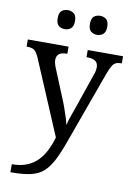

<svg xmlns="http://www.w3.org/2000/svg" viewBox="-104 -809 774 1114"><g transform="rotate(10 282.5 -252.0)"><path d="M38 193Q89 193 126 178Q163 163 189 136.5Q215 110 233 74Q251 38 263 -4L78 -441Q69 -462 60 -473.5Q51 -485 39 -489.5Q27 -494 7 -494H4V-536H244V-494H241Q211 -494 196 -482.5Q181 -471 181 -446Q181 -438 183 -429Q185 -420 189 -409L262 -231Q272 -208 281.5 -180.5Q291 -153 299 -128Q307 -103 310 -86Q317 -115 328.5 -146Q340 -177 350 -207L417 -402Q422 -414 424 -425.5Q426 -437 426 -445Q426 -471 409.5 -482.5Q393 -494 360 -494H357V-536H565V-494H562Q543 -494 530 -488Q517 -482 507.5 -465Q498 -448 486 -416L334 4Q308 77 284 123Q260 169 230.5 194.5Q201 220 157 230Q113 240 47 240H38ZM394 -632Q372 -632 357.5 -644.5Q343 -657 343 -688Q343 -720 357.5 -732Q372 -744 394 -744Q415 -744 430 -732Q445 -720 445 -688Q445 -657 430 -644.5Q415 -632 394 -632ZM204 -632Q182 -632 167.5 -644.5Q153 -657 153 -688Q153 -720 167.5 -732Q182 -744 204 -744Q225 -744 240 -732Q255 -720 255 -688Q255 -657 240 -644.5Q225 -632 204 -632Z"/></g></svg>

Font: Noto Serif Ethiopic
Style: Regular
Weight: 400
Designer: Monotype Design Team
Foundry: Monotype Imaging Inc.
Version: Version 2.102